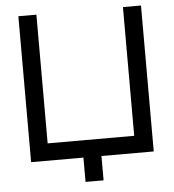

<svg xmlns="http://www.w3.org/2000/svg" viewBox="-58 -804 893 983"><g transform="rotate(-5 388.0 -312.5)"><path d="M610.4 -750V-88.5H165.6V-750H72.9V0H341.7V125H434.4V0H703.1V-750Z"/></g></svg>

Font: Manrope3 Medium
Style: Regular
Weight: 500
Width: 4
Designer: Mikhail Sharanda
Foundry: Mikhail Sharanda
Version: Version 3.000;PS 003.000;hotconv 1.0.88;makeotf.lib2.5.64775